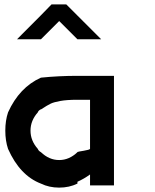

<svg xmlns="http://www.w3.org/2000/svg" viewBox="-20 -846 707 876"><path d="M390.8 -50Q363.3 -30 333.3 -16.7V-8.3Q295.8 10 250 10Q204.2 10 166.7 -8.3Q70.8 -45 16.7 -166.7Q4.2 -204.2 4.2 -250Q4.2 -295.8 16.7 -333.3Q68.3 -447.5 166.7 -491.7Q248.3 -500 333.3 -500H500V0H390.8ZM333.3 -151.7V-152.5Q336.7 -154.2 362.5 -158.3Q388.3 -162.5 390.8 -166.7V-390.8H333.3Q285 -390.8 255.4 -385.4Q225.8 -380 211.7 -373.3Q197.5 -366.7 166.7 -346.7V-347.5Q155 -341.7 152.5 -333.3Q119.2 -295.8 119.2 -250Q119.2 -204.2 152.5 -166.7Q155.8 -157.5 166.7 -151.7Q204.2 -115.8 250 -115.8Q295.8 -115.8 333.3 -151.7ZM282.5 -825.8 441.7 -666.7H333.3L250 -750L166.7 -666.7H57.5Q194.2 -803.3 215 -825.8Z"/></svg>

Font: 0xA000-Mono
Style: Mono-Bold
Weight: 700
Version: Version 0.1